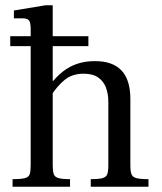

<svg xmlns="http://www.w3.org/2000/svg" viewBox="-20 -712 619 732"><path d="M19 -536V-574H317V-536ZM326 0V-29Q357 -29 371 -33Q385 -37 389 -48Q393 -59 393 -81V-324Q393 -354 384 -378Q375 -402 354.5 -416.5Q334 -431 299 -431Q255 -431 226 -407Q197 -383 173 -345V-391Q195 -420 220 -439.5Q245 -459 275 -469Q305 -479 342 -479Q410 -479 443.5 -443Q477 -407 477 -335V-83Q477 -60 481 -48.5Q485 -37 499.5 -33Q514 -29 546 -29V0ZM28 0V-29Q61 -29 75.5 -33Q90 -37 93.5 -48.5Q97 -60 97 -83V-599Q97 -625 91 -633.5Q85 -642 67 -642H33V-672L154 -692H181V-81Q181 -59 185 -48Q189 -37 203 -33Q217 -29 247 -29V0ZM178 -394V-404H186V-394Z"/></svg>

Font: Frank Ruhl Libre
Style: Regular
Weight: 400
Designer: Yanek Iontef
Foundry: Fontef
Version: Version 6.004